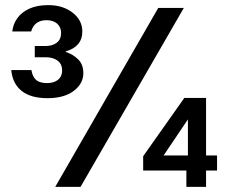

<svg xmlns="http://www.w3.org/2000/svg" viewBox="-20 -731 887 751"><path d="M166 -347Q100 -347 64.5 -375.5Q29 -404 24 -457H103Q106 -438 114 -426.5Q122 -415 135 -410.5Q148 -406 164 -406Q191 -406 207 -419Q223 -432 223 -455Q223 -481 205 -494Q187 -507 160 -507H116V-551H158Q185 -551 202 -564Q219 -577 219 -602Q219 -625 203.5 -638.5Q188 -652 162 -652Q137 -652 122 -640Q107 -628 102 -608H28Q31 -636 47.5 -659.5Q64 -683 94.5 -697Q125 -711 169 -711Q226 -711 264 -681.5Q302 -652 302 -608Q302 -577 284.5 -557.5Q267 -538 237 -530V-528Q267 -518 286.5 -498Q306 -478 306 -445Q306 -404 268.5 -375.5Q231 -347 166 -347ZM196 0 599 -700H699L295 0ZM709 0V-64H540V-120L701 -348H786V-123H829V-64H786V0ZM620 -123H715V-264Z"/></svg>

Font: DM Sans 10pt Medium
Style: Regular
Weight: 500
Version: Version 4.004;gftools[0.9.30]